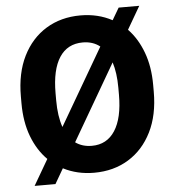

<svg xmlns="http://www.w3.org/2000/svg" viewBox="-55 -791 797 888"><g transform="rotate(-5 344.0 -347.0)"><path d="M656.7 -371.1V-339.4Q656.7 -231.4 617.7 -153.1Q578.6 -74.7 509.5 -32.5Q440.4 9.8 350.1 9.8Q271 9.8 207 -23.4L166.5 46.4H69.8L139.2 -72.8Q93.8 -117.7 68.1 -185.3Q42.5 -252.9 42.5 -339.4V-371.1Q42.5 -479.5 81.5 -557.9Q120.6 -636.2 189.7 -678.5Q258.8 -720.7 349.1 -720.7Q430.7 -720.7 496.1 -685.5L528.8 -741.2H624.5L563 -635.3Q606.9 -589.8 631.8 -522.9Q656.7 -456.1 656.7 -371.1ZM203.6 -339.4Q203.6 -265.1 221.7 -213.9L428.7 -569.3Q396 -595.2 349.1 -595.2Q277.8 -595.2 240.7 -538.1Q203.6 -481 203.6 -372.1ZM495.1 -339.4V-372.1Q495.1 -441.4 479 -491.2L273.9 -138.2Q305.7 -115.2 350.1 -115.2Q419.9 -115.2 457.5 -173.3Q495.1 -231.4 495.1 -339.4Z"/></g></svg>

Font: Vazirmatn UI ExtraBold
Style: Regular
Weight: 800
Designer: Saber Rastikerdar
Foundry: Saber Rastikerdar
Version: Version 33.003